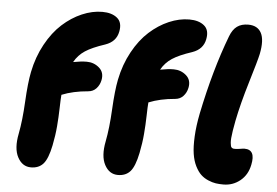

<svg xmlns="http://www.w3.org/2000/svg" viewBox="-53 -833 1322 917"><g transform="rotate(5 608.0 -374.5)"><path d="M126 9.8Q84.5 9.8 62.3 -32Q40 -73.7 54.2 -145Q66.9 -210 71.5 -300.3Q76.2 -390.6 86.9 -443.8Q101.6 -517.1 135 -578.1Q168.5 -639.2 211.7 -678.2Q254.9 -717.3 304.2 -738.5Q353.5 -759.8 401.9 -759.8Q447.3 -759.8 473.1 -738.5Q499 -717.3 490.2 -672.9Q481 -624 429.2 -606Q366.7 -585.4 334.5 -564.2Q302.2 -543 283.2 -508.8Q320.8 -516.1 348.1 -516.1Q382.8 -516.1 408.2 -493.9Q433.6 -471.7 425.8 -434.1Q420.9 -410.6 405.8 -394.3Q390.6 -377.9 367.2 -376Q295.4 -370.1 241.2 -348.1Q239.3 -327.6 238.3 -284.2Q237.3 -240.7 233.6 -196.5Q230 -152.3 220.2 -104Q207 -39.1 185.3 -14.6Q163.6 9.8 126 9.8ZM543 9.8Q501.5 9.8 479.2 -32Q457 -73.7 471.2 -145Q483.9 -210 488.5 -300.3Q493.2 -390.6 503.9 -443.8Q518.6 -517.1 552 -578.1Q585.4 -639.2 628.7 -678.2Q671.9 -717.3 721.2 -738.5Q770.5 -759.8 818.8 -759.8Q864.3 -759.8 890.1 -738.5Q916 -717.3 907.2 -672.9Q897.9 -624 846.2 -606Q783.7 -585.4 751.5 -564.2Q719.2 -543 700.2 -508.8Q737.8 -516.1 765.1 -516.1Q799.8 -516.1 825.2 -493.9Q850.6 -471.7 842.8 -434.1Q837.9 -410.6 822.8 -394.3Q807.6 -377.9 784.2 -376Q712.4 -370.1 658.2 -348.1Q656.2 -327.6 655.3 -284.2Q654.3 -240.7 650.6 -196.5Q647 -152.3 637.2 -104Q624 -39.1 602.3 -14.6Q580.6 9.8 543 9.8ZM1048.8 11.2Q1029.3 11.2 1012.5 8.8Q995.6 6.3 975.6 -2.2Q955.6 -10.7 940.7 -24.7Q925.8 -38.6 913.1 -63.7Q900.4 -88.9 895.3 -122.3Q890.1 -155.8 892.6 -205.6Q895 -255.4 907.2 -316.9Q950.7 -528.8 1014.2 -695.8Q1026.9 -729.5 1047.9 -744.6Q1068.8 -759.8 1101.1 -759.8Q1146 -759.8 1163.8 -726.3Q1181.6 -692.9 1168 -625Q1161.1 -592.8 1128.9 -486.6Q1096.7 -380.4 1080.1 -296.9Q1074.7 -269.5 1071.5 -248.5Q1068.4 -227.5 1067.1 -213.4Q1065.9 -199.2 1066.9 -189.7Q1067.9 -180.2 1069.3 -174.8Q1070.8 -169.4 1074.7 -166.7Q1078.6 -164.1 1081.5 -163.6Q1084.5 -163.1 1089.8 -163.1Q1100.1 -163.1 1114.3 -165.5Q1128.4 -168 1134.8 -168Q1189.5 -168 1173.8 -94.2Q1164.1 -45.4 1129.2 -17.1Q1094.2 11.2 1048.8 11.2Z"/></g></svg>

Font: Shantell Sans Normal
Style: Italic
Weight: 800
Italic angle: -11.31°
Designer: Stephen Nixon, Anya Danilova, Shantell Martin
Foundry: Arrow Type
Version: Version 1.006;[559af2be0]